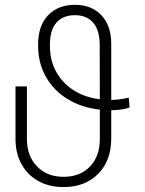

<svg xmlns="http://www.w3.org/2000/svg" viewBox="-20 -757 593 787"><path d="M507.8 -356.9 511.2 -316.4Q481.9 -305.7 436 -305.2V-188Q435.5 -97.7 381.8 -43.9Q328.1 9.8 240.7 9.8Q181.6 9.8 137.2 -14.9Q92.8 -39.6 68.1 -84.2Q43.5 -128.9 43.5 -188V-402.8H90.3V-188Q90.3 -117.7 131.6 -75Q172.9 -32.2 240.7 -32.2Q307.6 -32.2 348.4 -74Q389.2 -115.7 389.2 -188V-307.6Q314 -315.9 256.8 -351.1Q199.7 -386.2 168 -442.4Q136.2 -498.5 136.2 -570.3V-574.2Q136.2 -651.9 177.2 -694.6Q218.3 -737.3 287.1 -737.3Q355 -737.3 395.5 -694.6Q436 -651.9 436 -576.7V-347.2Q457.5 -347.7 476.1 -350.6Q494.6 -353.5 507.8 -356.9ZM389.2 -350.1 388.7 -574.7Q388.2 -633.8 361.6 -664.3Q335 -694.8 286.6 -694.8Q238.8 -694.8 211.7 -664.6Q184.6 -634.3 184.6 -572.3V-568.4Q184.6 -509.8 210 -463.4Q235.4 -417 281.2 -387.5Q327.1 -357.9 389.2 -350.1Z"/></svg>

Font: Inter Display ExtraLight
Style: Regular
Weight: 200
Designer: Rasmus Andersson
Foundry: rsms
Version: Version 4.000;git-a52131595